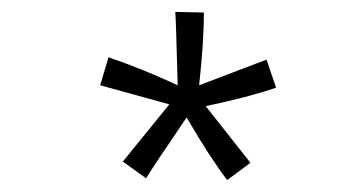

<svg xmlns="http://www.w3.org/2000/svg" viewBox="-20 -756 596 322"><path d="M274 -736 322 -735Q322 -688 314 -613L427 -656L443 -609Q397 -593 325 -578L400 -483L361 -454Q332 -492 293 -559Q239 -480 225 -457L186 -485Q193 -494 264 -581L148 -613L162 -660Q220 -640 278 -613Q275 -726 274 -736Z"/></svg>

Font: Antic Didone
Style: Regular
Weight: 400
Designer: Santiago Orozco
Foundry: Santiago Orozco
Version: Version 2.000